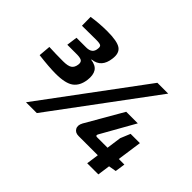

<svg xmlns="http://www.w3.org/2000/svg" viewBox="-131 -970 1242 1242"><g transform="rotate(45 490.0 -348.5)"><path d="M305 -496 300 -493Q348 -487 365.5 -459.5Q383 -432 377 -384Q369 -323 330.5 -294.5Q292 -266 203 -266Q143 -266 45 -278L52 -360Q111 -357 180 -357Q224 -357 242.5 -369.5Q261 -382 265 -411Q268 -431 258.5 -441Q249 -451 216 -452H124L134 -526H223Q278 -526 282 -574Q285 -594 275.5 -600.5Q266 -607 233 -607Q214 -607 170.5 -606.5Q127 -606 104 -606L103 -686Q174 -697 246 -697Q336 -697 369 -674.5Q402 -652 394 -595Q383 -505 305 -496ZM809 -690 297 0H198L710 -690ZM923 -96 871 -87 859 -1H757L769 -86H593Q562 -86 549.5 -108.5Q537 -131 554 -162L700 -415H806L674 -181Q667 -165 683 -165H779L793 -266L821 -334H906L882 -165H933Z"/></g></svg>

Font: Exo 2.0
Style: Bold Italic
Weight: 700
Italic angle: -8°
Designer: Natanael Gama
Version: Version 1.001;PS 001.001;hotconv 1.0.70;makeotf.lib2.5.58329